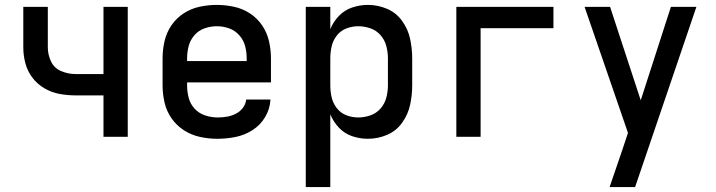

<svg xmlns="http://www.w3.org/2000/svg" viewBox="-20 -558 2920 783"><path d="M402 0H501V-530H402V-256H288Q258 -256 229.5 -268Q201 -280 188 -307.5Q175 -335 175 -365V-530H75V-365Q75 -332 83.5 -300Q92 -268 112 -241.5Q132 -215 161 -198Q190 -181 222.5 -175Q255 -169 288 -169H402Z M866 8Q904 8 941 0.5Q978 -7 1010 -27.5Q1042 -48 1061.5 -81Q1081 -114 1083 -152H984Q982 -133 970 -117.5Q958 -102 940.5 -93.5Q923 -85 904.5 -82Q886 -79 867 -79Q841 -79 816 -87.5Q791 -96 773.5 -115Q756 -134 749.5 -159Q743 -184 743 -210V-222H1085V-320Q1085 -355 1077 -390Q1069 -425 1049 -454.5Q1029 -484 999 -503.5Q969 -523 934 -530.5Q899 -538 864 -538Q829 -538 794 -530.5Q759 -523 729 -503.5Q699 -484 679 -454.5Q659 -425 651 -390Q643 -355 643 -320V-210Q643 -175 651 -140Q659 -105 679.5 -75.5Q700 -46 730.5 -26.5Q761 -7 796 0.5Q831 8 866 8ZM743 -309V-320Q743 -346 749.5 -370.5Q756 -395 773 -414.5Q790 -434 814.5 -442.5Q839 -451 864 -451Q890 -451 914 -442.5Q938 -434 955.5 -414.5Q973 -395 979.5 -370.5Q986 -346 986 -320V-309Z M1227 205H1327V-92Q1339 -62 1362 -37.5Q1385 -13 1416.5 -2.5Q1448 8 1480 8Q1521 8 1558.5 -8Q1596 -24 1620 -57.5Q1644 -91 1652.5 -130.5Q1661 -170 1661 -210V-320Q1661 -360 1652.5 -399.5Q1644 -439 1620 -472.5Q1596 -506 1558.5 -522Q1521 -538 1480 -538Q1448 -538 1416.5 -527.5Q1385 -517 1362 -493Q1339 -469 1327 -439V-530H1227ZM1441 -79Q1416 -79 1392.5 -88Q1369 -97 1353.5 -117Q1338 -137 1332.5 -161Q1327 -185 1327 -210V-320Q1327 -345 1332.5 -369Q1338 -393 1353.5 -413Q1369 -433 1392.5 -442Q1416 -451 1441 -451Q1466 -451 1490.5 -442.5Q1515 -434 1532 -414.5Q1549 -395 1555.5 -370Q1562 -345 1562 -320V-210Q1562 -185 1555.5 -160Q1549 -135 1532 -115.5Q1515 -96 1490.5 -87.5Q1466 -79 1441 -79Z M1841 0H1940V-443H2237V-530H1841Z M2466 205H2570L2820 -530H2716L2593 -149L2468 -530H2364L2541 -16L2518 53Q2505 91 2492 129Q2479 167 2466 205Z"/></svg>

Font: Iosevka Sparkle Medium
Style: Regular
Weight: 500
Designer: Belleve Invis
Foundry: Belleve Invis
Version: Version 4.5.0; ttfautohint (v1.8.3)